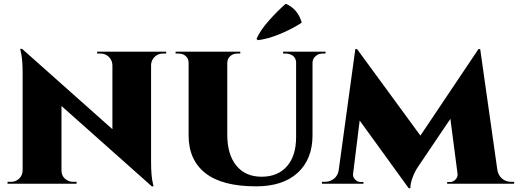

<svg xmlns="http://www.w3.org/2000/svg" viewBox="-20 -974 2746 1018"><path d="M843 -690Q818 -690 800 -672.5Q782 -655 781 -630V-114Q781 -40 791 0L794 14H785L306 -412V-71Q306 -35 337 -18Q351 -10 367 -10H386V0H20V-10H39Q64 -10 82 -27.5Q100 -45 100 -71V-590Q100 -660 90 -701L87 -715H97L576 -289V-629Q575 -655 557 -672.5Q539 -690 514 -690H495V-700H861V-690Z M1347 -761 1340 -768Q1359 -812 1405.5 -864.5Q1452 -917 1495 -954Q1559 -927 1580 -854Q1530 -821 1465 -794Q1400 -767 1347 -761ZM1706 -690H1690Q1669 -690 1653.5 -676.5Q1638 -663 1637 -643V-257Q1637 -130 1558.5 -58Q1480 14 1338 14Q1158 14 1069 -56Q980 -126 980 -256V-640Q980 -670 954 -684Q942 -690 927 -690H911V-700H1254V-690H1238Q1216 -690 1201 -676.5Q1186 -663 1185 -642V-260Q1185 -155 1233 -96Q1281 -37 1367 -37Q1453 -37 1501.5 -92.5Q1550 -148 1550 -247V-642Q1549 -675 1518 -686Q1508 -690 1497 -690H1481V-700H1706Z M2690 -10H2706V0H2351V-9H2367Q2383 -9 2395.5 -22.5Q2408 -36 2406 -52L2368 -344L2198 -92Q2181 -68 2168 -34Q2155 0 2156 24H2147L1887 -335L1852 -52Q1850 -36 1862.5 -22.5Q1875 -9 1891 -9H1907V0H1687V-10H1703Q1731 -10 1751.5 -27Q1772 -44 1776 -73L1864 -714H1873L2209 -255L2517 -714H2526L2617 -73Q2622 -44 2642 -27Q2662 -10 2690 -10Z"/></svg>

Font: Cinzel Decorative Black
Style: Regular
Weight: 900
Designer: Natanael Gama
Version: Version 1.002;PS 001.002;hotconv 1.0.56;makeotf.lib2.0.21325